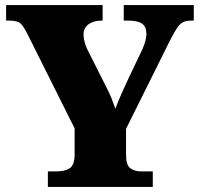

<svg xmlns="http://www.w3.org/2000/svg" viewBox="-20 -734 783 754"><path d="M168 0V-61H203Q235 -61 254 -73.5Q273 -86 273 -128V-230L88 -600Q73 -630 61 -641.5Q49 -653 17 -653H4V-714H383V-653H379Q347 -653 327.5 -638.5Q308 -624 308 -598Q308 -587 311.5 -572Q315 -557 322 -542L396 -395Q410 -368 417.5 -349Q425 -330 433 -307Q443 -334 456.5 -364.5Q470 -395 485 -427L539 -540Q550 -566 552.5 -580.5Q555 -595 555 -600Q555 -629 538 -641Q521 -653 485 -653H466V-714H741V-653H729Q710 -653 698 -646.5Q686 -640 675 -623.5Q664 -607 648 -576L475 -228V-126Q475 -85 492 -73Q509 -61 532 -61H580V0Z"/></svg>

Font: Noto Serif Black
Style: Regular
Weight: 900
Designer: Monotype Design Team
Foundry: Monotype Imaging Inc.
Version: Version 2.014; ttfautohint (v1.8.4.7-5d5b)